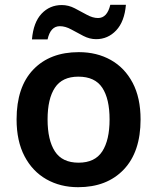

<svg xmlns="http://www.w3.org/2000/svg" viewBox="-20 -769 654 799"><path d="M565 -272Q565 -137 495 -63.5Q425 10 305 10Q231 10 173 -23Q115 -56 82 -119Q49 -182 49 -272Q49 -407 118.5 -479.5Q188 -552 308 -552Q383 -552 441 -519.5Q499 -487 532 -424.5Q565 -362 565 -272ZM178 -272Q178 -186 208.5 -139Q239 -92 307 -92Q375 -92 405.5 -139Q436 -186 436 -272Q436 -358 405.5 -404Q375 -450 306 -450Q239 -450 208.5 -404Q178 -358 178 -272ZM113 -605Q119 -676 153 -712Q187 -748 237 -748Q265 -748 291 -734.5Q317 -721 341.5 -707.5Q366 -694 388 -694Q426 -694 439 -749H504Q498 -679 463.5 -642.5Q429 -606 380 -606Q353 -606 327 -619.5Q301 -633 276.5 -646.5Q252 -660 229 -660Q190 -660 178 -605Z"/></svg>

Font: Noto Sans Gujarati UI SemiBold
Style: Regular
Weight: 600
Designer: Jelle Bosma - Monotype Design Team, Universal Thirst
Foundry: Monotype Imaging Inc.
Version: Version 2.106; ttfautohint (v1.8.4.7-5d5b)